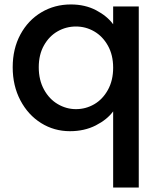

<svg xmlns="http://www.w3.org/2000/svg" viewBox="-20 -580 718 862"><path d="M37 -278Q37 -361 71.5 -425Q106 -489 165.5 -524.5Q225 -560 298 -560Q362 -560 411.5 -534Q461 -508 488 -471V-551H603V262H488V-80Q461 -43 410 -17Q359 9 294 9Q223 9 164.5 -27.5Q106 -64 71.5 -129.5Q37 -195 37 -278ZM488 -276Q488 -333 464.5 -375Q441 -417 403 -439Q365 -461 321 -461Q277 -461 239 -439.5Q201 -418 177.5 -376.5Q154 -335 154 -278Q154 -221 177.5 -178Q201 -135 239.5 -112.5Q278 -90 321 -90Q365 -90 403 -112Q441 -134 464.5 -176.5Q488 -219 488 -276Z"/></svg>

Font: MSTAGE Medium
Style: Regular
Weight: 500
Designer: Ninad Kale (Devanagari), Jonny Pinhorn (Latin)
Foundry: Indian Type Foundry
Version: 4.004